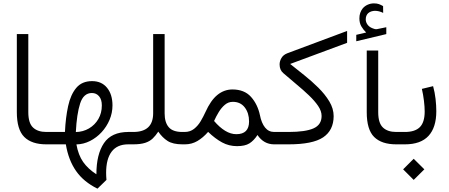

<svg xmlns="http://www.w3.org/2000/svg" viewBox="-20 -854 2657 1136"><path d="M267.1 0H253.9Q167.5 0 123.5 -43.7Q79.6 -87.4 79.6 -190.4V-652.3H147.5V-189.9Q147.5 -126 175.3 -99.6Q203.1 -73.2 253.9 -73.2H267.1Z M556.6 262.2Q475.1 222.2 429.9 157.5Q384.8 92.8 369.6 0H247.6V-73.2H364.3Q368.2 -158.2 383.1 -226.3Q397.9 -294.4 431.4 -334.2Q464.8 -374 524.9 -374Q581.1 -374 613.3 -334.7Q645.5 -295.4 645.5 -230.5Q645.5 -186 628.2 -145Q610.8 -104 580.8 -71.5Q550.8 -39.1 512.5 -19.8Q474.1 -0.5 432.1 0.5Q443.4 63.5 471.9 104.2Q500.5 145 550.3 177.2Q550.3 59.1 595 -7.1Q639.6 -73.2 739.7 -73.2H756.3V0H738.8Q673.3 0 640.6 43.2Q607.9 86.4 607.9 168.5Q607.9 177.7 608.4 188.7Q608.9 199.7 609.9 210.4ZM428.7 -72.8Q471.7 -73.7 506.6 -94.2Q541.5 -114.7 562 -149.9Q582.5 -185.1 582.5 -230.5Q582.5 -265.1 566.2 -284.4Q549.8 -303.7 523.9 -303.7Q474.1 -303.7 454.1 -241.7Q434.1 -179.7 428.7 -72.8Z M916.5 -75.2Q900.9 -51.3 883.3 -34.4Q865.7 -17.6 838.6 -8.8Q811.5 0 767.6 0H736.8V-73.2H768.6Q885.3 -73.2 886.2 -182.6V-652.3H954.1V-182.6Q954.1 -129.9 978.3 -101.6Q1002.4 -73.2 1058.6 -73.2H1073.7V0H1059.1Q1002.9 0 971.7 -20Q940.4 -40 916.5 -75.2Z M1211.4 -73.7Q1181.2 -39.1 1147.7 -19.5Q1114.3 0 1074.7 0H1054.2V-73.2H1072.3Q1105 -73.2 1128.2 -91.6Q1151.4 -109.9 1167.5 -137.2Q1183.6 -164.6 1195.3 -190.4Q1226.6 -260.3 1266.4 -292.5Q1306.2 -324.7 1355 -324.7Q1425.8 -324.7 1465.1 -280.8Q1504.4 -236.8 1518.1 -171.9Q1527.3 -125.5 1548.3 -99.4Q1569.3 -73.2 1602.5 -73.2H1616.2V0H1602.1Q1540.5 0 1503.4 -55.2Q1481.4 -21.5 1455.3 -5.4Q1429.2 10.7 1382.3 10.7Q1334.5 10.7 1293.7 -11.5Q1252.9 -33.7 1211.4 -73.7ZM1246.6 -138.2Q1279.3 -100.1 1312.3 -80.1Q1345.2 -60.1 1378.4 -60.1Q1453.6 -60.1 1453.6 -135.3Q1453.6 -185.1 1428.2 -218.3Q1402.8 -251.5 1357.4 -251.5Q1331.1 -251.5 1310.5 -234.1Q1290 -216.8 1274.2 -190.7Q1258.3 -164.6 1246.6 -138.2Z M1954.1 -166.5Q1953.6 -83 1892.1 -41.5Q1830.6 0 1687.5 0H1596.7V-73.2H1687Q1787.1 -73.2 1835 -94.5Q1882.8 -115.7 1882.8 -168Q1882.8 -196.8 1862.3 -227.1Q1841.8 -257.3 1808.3 -289.3Q1774.9 -321.3 1735.1 -354.2Q1695.3 -387.2 1656.7 -420.9Q1634.3 -439.5 1634.3 -472.7Q1634.3 -492.2 1645.3 -511Q1656.2 -529.8 1680.7 -539.1L2033.7 -670.9V-600.6L1696.8 -475.6Q1734.4 -445.3 1778.8 -410.2Q1823.2 -375 1863 -335.7Q1902.8 -296.4 1928.5 -253.9Q1954.1 -211.4 1954.1 -166.5Z M2146.5 -661.6Q2129.9 -677.7 2118.2 -697.5Q2106.4 -717.3 2106.4 -745.6Q2106.4 -763.7 2111.6 -778.1Q2116.7 -792.5 2125.5 -803.7Q2137.7 -818.4 2155.5 -826.2Q2173.3 -834 2191.9 -834Q2210.4 -834 2222.2 -829.6Q2233.9 -825.2 2246.6 -817.9L2247.1 -777.8Q2222.2 -790 2198.7 -790Q2189.5 -790 2178.2 -786.9Q2167 -783.7 2158.2 -775.9Q2151.9 -770 2147.9 -761Q2144 -752 2144 -739.3Q2144 -721.7 2156 -706.3Q2168 -690.9 2192.9 -683.6Q2194.8 -683.1 2197.8 -682.1Q2200.7 -681.2 2204.6 -681.2Q2208 -681.2 2210.4 -681.6L2265.6 -692.9V-652.3L2087.9 -609.9V-647.9ZM2337.4 0H2324.2Q2237.8 0 2193.8 -43.5Q2149.9 -86.9 2149.9 -189.9V-555.2H2217.8V-189.9Q2217.8 -126 2245.6 -99.6Q2273.4 -73.2 2324.2 -73.2H2337.4Z M2561.5 -195.8Q2561.5 -100.1 2515.4 -50Q2469.2 0 2376 0H2317.9V-73.2H2376Q2435.5 -73.2 2464.1 -101.8Q2492.7 -130.4 2492.7 -194.3Q2492.7 -222.2 2488.3 -258.3Q2483.9 -294.4 2476.1 -328.1L2542.5 -344.2Q2552.7 -307.6 2557.1 -268.6Q2561.5 -229.5 2561.5 -195.8ZM2365.2 147.9 2427.7 85.4 2490.7 147.9 2427.7 210.4Z"/></svg>

Font: Vazir Light FD-WOL
Style: Light-FD-WOL
Weight: 300
Designer: Saber Rastikerdar
Foundry: Saber Rastikerdar
Version: Version 30.1.0